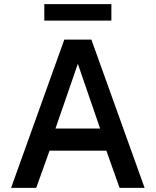

<svg xmlns="http://www.w3.org/2000/svg" viewBox="-20 -916 759 936"><path d="M34 0 293.5 -723H425.5L685 0H563L498.5 -181.5H221.5L156.5 0ZM250.5 -289.5H468L359.5 -605ZM196 -815.5V-896H523V-815.5Z"/></svg>

Font: Public Sans Thin SemiBold
Style: Regular
Weight: 600
Version: Version 2.001